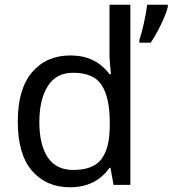

<svg xmlns="http://www.w3.org/2000/svg" viewBox="-20 -780 728 810"><path d="M275 10Q175 10 115 -59.5Q55 -129 55 -267Q55 -405 115.5 -475.5Q176 -546 276 -546Q318 -546 349 -535.5Q380 -525 403 -507Q426 -489 442 -467H448Q447 -480 444.5 -505.5Q442 -531 442 -546V-760H530V0H459L446 -72H442Q426 -49 403 -30.5Q380 -12 348.5 -1Q317 10 275 10ZM289 -63Q374 -63 408.5 -109.5Q443 -156 443 -250V-266Q443 -366 410 -419.5Q377 -473 288 -473Q217 -473 181.5 -416.5Q146 -360 146 -265Q146 -169 181.5 -116Q217 -63 289 -63ZM688 -751Q684 -733 672.5 -706Q661 -679 646 -650.5Q631 -622 616 -600H568V-612Q573 -626 578 -645Q583 -664 587.5 -684.5Q592 -705 595.5 -724.5Q599 -744 601 -760H688Z"/></svg>

Font: Noto Sans Kannada
Style: Regular
Weight: 400
Designer: Jelle Bosma - Monotype Design Team
Foundry: Monotype Imaging Inc.
Version: Version 2.003